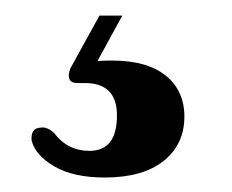

<svg xmlns="http://www.w3.org/2000/svg" viewBox="-20 -26 305 252"><path d="M110.5 -5.5H140.5L108 54Q116.5 53.5 127.5 53.5Q173 53.5 197.5 73.2Q222 93 222 127Q222 163.5 194.8 185.2Q167.5 207 117.5 207Q76.5 207 51.5 192.5Q26.5 178 21.5 158.5Q20 142 33.5 141.5Q41.5 140 51 148.5Q68.5 172 97.5 172Q133.5 172 133.5 125.5Q133.5 83 91.5 83H81.5Q73 83 71 77.5Q69 72 72.5 63.5Z"/></svg>

Font: Fraunces 144pt S050
Style: Bold
Weight: 700
Version: Version 1.000; ttfautohint (v1.8.3)